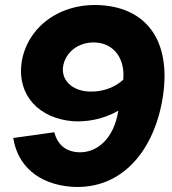

<svg xmlns="http://www.w3.org/2000/svg" viewBox="-20 -735 688 768"><path d="M387 -714C218 -726 87 -625 66 -483C49 -353 136 -261 273 -250C330 -247 393 -258 453 -292V-291C436 -183 370 -122 293 -126C241 -129 210 -158 197 -206L33 -183C50 -73 133 2 266 12C470 26 600 -137 632 -352C664 -570 568 -701 387 -714ZM232 -466C239 -524 293 -569 363 -565C433 -561 481 -504 473 -416C435 -382 385 -366 333 -369C269 -373 226 -413 232 -466Z"/></svg>

Font: Fixel Display 20240404 ExBold
Style: Italic
Weight: 800
Italic angle: -10°
Designer: AlfaBravo + MacPaw
Foundry: Kyrylo Tkachov, Marchela Mozhyna, Serhii Makarenko, Maria Weinstein, Zakhar Kryvoshyya
Version: Version 1.211;Glyphs 3.2 (3225)